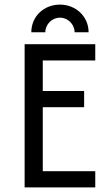

<svg xmlns="http://www.w3.org/2000/svg" viewBox="-20 -818 478 838"><path d="M116.7 -677.1H177.8C177.8 -712.5 207.6 -741 241.7 -741C275.7 -741 305.6 -712.5 305.6 -677.1H366.7C366.7 -745.8 311.1 -797.9 241.7 -797.9C171.5 -797.9 116.7 -746.5 116.7 -677.1ZM87.5 0H395.8V-70.8H166.7V-350H347.2V-420.8H166.7V-554.2H395.8V-625H87.5Z"/></svg>

Font: Afacad
Style: Regular
Weight: 400
Designer: Kristian Moeller
Foundry: Dicotype
Version: Version 1.000